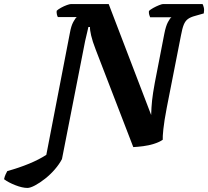

<svg xmlns="http://www.w3.org/2000/svg" viewBox="-163 -724 1024 945"><path d="M-28 201Q-53 201 -87.5 187.5Q-122 174 -143 158Q-140 144 -135 133.5Q-130 123 -127 118Q-69 102 -19.5 81.5Q30 61 65 38L181 -562Q187 -596 197.5 -615.5Q208 -635 215 -640H122Q119 -644 117 -653Q115 -662 116 -671Q123 -678 137.5 -686Q152 -694 166 -699Q180 -704 186 -704H372L581 -158Q582 -196 585.5 -229.5Q589 -263 599 -317L646 -559Q653 -595 663.5 -615Q674 -635 681 -639H576Q574 -644 571.5 -651.5Q569 -659 570 -670Q577 -677 591.5 -685Q606 -693 620 -698.5Q634 -704 639 -704H834Q837 -699 840 -687.5Q843 -676 840 -658L798 -646Q775 -640 762 -630.5Q749 -621 741.5 -602.5Q734 -584 728 -551L658 -195Q645 -127 641 -88Q637 -49 638 -36Q620 -24 594.5 -16Q569 -8 541.5 -4.5Q514 -1 493 0L308 -480Q292 -521 285.5 -549.5Q279 -578 280 -591H272Q271 -584 267 -569Q263 -554 256 -522L142 59Q129 84 107 109.5Q85 135 59 155.5Q33 176 9.5 188.5Q-14 201 -28 201Z"/></svg>

Font: Texturina ExtraBold
Style: Italic
Weight: 800
Italic angle: -11°
Designer: Guillermo Torres Carreño
Foundry: Omnibus-Type
Version: Version 1.002; ttfautohint (v1.8.3)